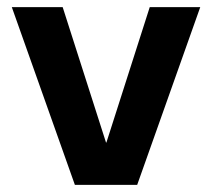

<svg xmlns="http://www.w3.org/2000/svg" viewBox="-20 -516 592 536"><path d="M189 0 13 -496H155L276 -118H277L398 -496H539L363 0Z"/></svg>

Font: DM Sans 28pt
Style: Bold
Weight: 700
Version: Version 4.004;gftools[0.9.30]